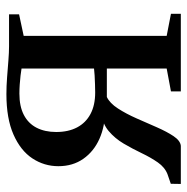

<svg xmlns="http://www.w3.org/2000/svg" viewBox="-13 -557 570 584"><g transform="rotate(-90 272.0 -265.0)"><path d="M4.5 0 5 -30.5 34 -40.5Q55 -48.5 70 -70Q85 -91.5 98.2 -119.2Q111.5 -147 127.2 -173.8Q143 -200.5 165.5 -219.5Q188 -238.5 221.5 -242.5L227.5 -230.5Q180 -230.5 141.8 -247.5Q103.5 -264.5 81 -296.5Q58.5 -328.5 58.5 -372.5Q58.5 -415.5 82.2 -451.5Q106 -487.5 154.8 -509Q203.5 -530.5 278 -530.5Q302 -530.5 328.2 -528.5Q354.5 -526.5 379.5 -524.5Q404.5 -522.5 423 -522.5H520.5V-492L455 -478V-43L522 -30V0H286V-30L355.5 -43V-225H269Q250 -216 234 -191.2Q218 -166.5 204 -134.8Q190 -103 176.8 -72.8Q163.5 -42.5 149.8 -22Q136 -1.5 120.5 0ZM282.5 -260.5Q293 -260.5 307.2 -261Q321.5 -261.5 334.8 -262.2Q348 -263 355.5 -264V-484.5Q347.5 -486 334.2 -487.5Q321 -489 306.8 -490Q292.5 -491 279.5 -491Q240.5 -491 214.5 -477.5Q188.5 -464 175.5 -438.8Q162.5 -413.5 162.5 -379Q162.5 -342 176.5 -315.5Q190.5 -289 217.2 -274.8Q244 -260.5 282.5 -260.5Z"/></g></svg>

Font: Merriweather 96pt
Style: Regular
Weight: 400
Version: Version 2.100